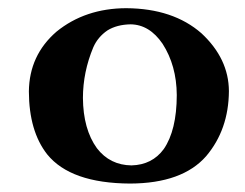

<svg xmlns="http://www.w3.org/2000/svg" viewBox="-20 -427 593 464"><path d="M214.2 -68.8C192 -99.5 180.8 -140 180.4 -190.4C180.5 -232.1 188.8 -272.7 205.3 -312.3C212.6 -329.2 224.2 -343 239.8 -353.6C254.9 -362.9 273.5 -367.8 295.6 -368.2C326.1 -367.8 351.8 -352.1 372.9 -321.2C395.4 -286.2 406.9 -244.9 407.2 -197.3C407.1 -140.3 396.5 -96.8 375.7 -66.7C357.1 -41.3 331.1 -28.2 297.9 -27.3C263.1 -27.7 235.2 -41.5 214.2 -68.8ZM116.5 -350.5C72.6 -312.5 50.4 -264.4 49.8 -206C50 -142 64.7 -91.3 94.1 -53.9C131.8 -7.4 198.6 16.1 294.4 16.6C378.6 16.3 439.9 -5.8 478.3 -49.7C514.5 -92.5 532.8 -144.9 533.2 -206.9C532.9 -259.2 510.8 -305.7 466.9 -346.5C421.3 -386.5 360.7 -406.7 285.1 -407.2C219 -407 162.8 -388.1 116.5 -350.5Z"/></svg>

Font: Bentham
Style: Bold
Weight: 700
Version: Version 002.001